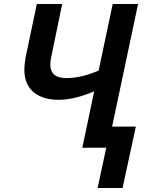

<svg xmlns="http://www.w3.org/2000/svg" viewBox="-20 -734 750 954"><path d="M465 200H589L655 -105H537L666 -714H540L470 -383C417 -361 366 -346 309 -346C256 -346 230 -369 230 -413C230 -425 232 -439 236 -458L289 -714H163L107 -448C103 -423 101 -404 101 -387C101 -282 176 -238 271 -238C336 -238 400 -260 448 -280L389 0H508Z"/></svg>

Font: Noto Sans SemiBold
Style: Italic
Weight: 600
Italic angle: -12°
Designer: Monotype Design Team
Foundry: Monotype Imaging Inc.
Version: Version 2.013